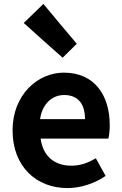

<svg xmlns="http://www.w3.org/2000/svg" viewBox="-20 -944 621 978"><path d="M445 -238H532C536 -252 539 -279 539 -306C539 -462 459 -574 305 -574C172 -574 44 -461 44 -280C44 -95 166 14 323 14C392 14 463 -10 518 -48L468 -138C427 -113 388 -100 343 -100C259 -100 199 -147 187 -238H359ZM228 -429C250 -450 278 -460 307 -460C380 -460 413 -412 413 -337H298H184C190 -378 206 -408 228 -429ZM286 -822 201 -924 101 -827 200 -738 299 -650 371 -721Z"/></svg>

Font: GenSekiGothic2 TW B
Style: Regular
Weight: 700
Version: Version 2.100;PS 2.1;hotconv 16.6.51;makeotf.lib2.5.65220 DE